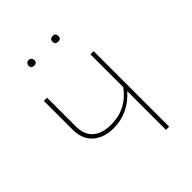

<svg xmlns="http://www.w3.org/2000/svg" viewBox="-203 -823 933 933"><g transform="rotate(-45 264.0 -356.0)"><path d="M410 -519V0H388V-266Q316 -185 214 -185Q149 -185 108.5 -220Q68 -255 68 -321V-519H90V-323Q90 -265 123 -235.5Q156 -206 218 -206Q323 -206 388 -293V-519ZM322 -673Q301 -673 301 -692Q301 -712 322 -712Q341 -712 341 -692Q341 -673 322 -673ZM136 -692Q136 -700 141.5 -706Q147 -712 156 -712Q165 -712 170.5 -706Q176 -700 176 -692Q176 -673 156 -673Q136 -673 136 -692Z"/></g></svg>

Font: FiraSans
Style: Regular
Weight: 150
Designer: Carrois Corporate & Edenspiekermann AG
Foundry: Carrois Corporate GbR & Edenspiekermann AG
Version: Version 3.106;PS 003.106;hotconv 1.0.70;makeotf.lib2.5.58329